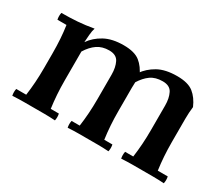

<svg xmlns="http://www.w3.org/2000/svg" viewBox="-85 -682 1053 901"><g transform="rotate(30 441.5 -231.5)"><path d="M35 2Q31 -17 35 -35H89Q94 -71 96.5 -107.5Q99 -144 99 -185V-265Q99 -346 89 -413H40Q36 -432 40 -450Q86 -450 126.5 -453Q167 -456 212 -464Q207 -449 205 -426.5Q203 -404 202 -385L212 -340V-185Q212 -144 214.5 -107.5Q217 -71 222 -35H266Q270 -17 266 2Q234 0 209 0Q184 0 156 0Q128 0 98 0Q68 0 35 2ZM335 2Q331 -17 335 -35H379Q384 -71 386.5 -107.5Q389 -144 389 -185V-317Q389 -356 375.5 -383Q362 -410 323 -410Q286 -410 259.5 -392Q233 -374 212 -340L202 -385Q226 -420 267 -442.5Q308 -465 370 -465Q429 -465 458.5 -441.5Q488 -418 506 -376Q504 -361 503 -343.5Q502 -326 502 -311V-185Q502 -144 504.5 -107.5Q507 -71 512 -35H556Q560 -17 556 2Q524 0 499 0Q474 0 446 0Q418 0 393 0Q368 0 335 2ZM625 2Q621 -17 625 -35H669Q674 -71 676.5 -107.5Q679 -144 679 -185V-317Q679 -356 665.5 -383Q652 -410 613 -410Q574 -410 548.5 -392Q523 -374 502 -340L492 -385Q516 -420 556 -442.5Q596 -465 660 -465Q719 -465 748.5 -441.5Q778 -418 796 -376Q794 -361 793 -343.5Q792 -326 792 -311V-185Q792 -144 794.5 -107.5Q797 -71 802 -35H856Q860 -17 856 2Q824 0 794 0Q764 0 736 0Q708 0 683 0Q658 0 625 2Z"/></g></svg>

Font: Poltawski Nowy SemiBold
Style: Regular
Weight: 600
Version: Version 1.001;gftools[0.9.25]